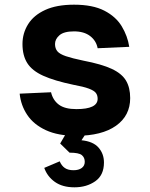

<svg xmlns="http://www.w3.org/2000/svg" viewBox="-20 -568 640 820"><path d="M305 12Q228 12 176 -12Q124 -36 96.5 -77Q69 -118 64 -168L198 -174Q206 -140 231.5 -121Q257 -102 306 -102Q397 -102 397 -146Q397 -161 389.5 -171Q382 -181 359.5 -189.5Q337 -198 293 -206Q212 -223 164.5 -244.5Q117 -266 96.5 -298.5Q76 -331 76 -380Q76 -426 100 -464.5Q124 -503 173 -525.5Q222 -548 296 -548Q376 -548 425.5 -522.5Q475 -497 500 -455.5Q525 -414 532 -368L397 -362Q391 -394 365 -414Q339 -434 296 -434Q253 -434 234 -417.5Q215 -401 215 -380Q215 -361 225 -349Q235 -337 261.5 -328Q288 -319 336 -309Q414 -294 457 -274Q500 -254 518 -224Q536 -194 536 -149Q536 -74 475.5 -31Q415 12 305 12ZM298 232Q247 232 214.5 209Q182 186 169 149L235 121Q243 140 257 149.5Q271 159 294 159Q316 159 329 149.5Q342 140 342 123Q342 105 329.5 94.5Q317 84 277 84L237 45L269 -10H355L328 31Q378 36 401 62.5Q424 89 424 126Q424 180 387 206Q350 232 298 232Z"/></svg>

Font: Geist Mono
Style: Bold
Weight: 700
Monospace: yes
Designer: Basement.studio, Andrés Briganti, Mateo Zaragoza
Foundry: Basement.studio, Vercel, Andrés Briganti, Guido Ferreyra, Mateo Zaragoza
Version: Version 1.500; ttfautohint (v1.8.4.7-5d5b)